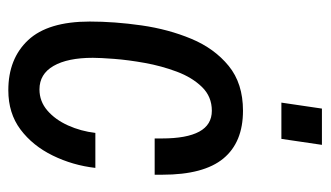

<svg xmlns="http://www.w3.org/2000/svg" viewBox="-182 -580 775 450"><g transform="rotate(90 205.0 -355.5)"><path d="M192 12Q118 12 74.5 -34.5Q31 -81 31 -179Q31 -237 40 -300Q49 -363 71.5 -417Q94 -471 135 -504.5Q176 -538 240 -538Q314 -538 352 -492Q390 -446 390 -349V-331H305V-348Q305 -406 289 -435.5Q273 -465 240 -465Q207 -465 184.5 -442Q162 -419 148.5 -383Q135 -347 128 -308Q121 -269 118.5 -236Q116 -203 116 -186Q116 -127 135 -94Q154 -61 190 -61Q218 -61 239.5 -79.5Q261 -98 274.5 -128Q288 -158 292 -192H374Q368 -139 345 -92Q322 -45 284 -16.5Q246 12 192 12ZM221 -628 235 -723H320L306 -628Z"/></g></svg>

Font: Archivo Narrow
Style: Italic
Weight: 400
Italic angle: -8°
Designer: Hector Gatti
Foundry: Omnibus-Type
Version: Version 3.002